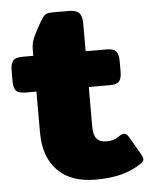

<svg xmlns="http://www.w3.org/2000/svg" viewBox="-49 -681 582 738"><g transform="rotate(-5 241.5 -312.5)"><path d="M93 -184V-342H52Q24 -342 14.5 -353Q5 -364 5 -391V-430Q5 -457 14.5 -468.5Q24 -480 52 -480H93V-505Q93 -529 104 -553.5Q115 -578 136 -613Q146 -630 154.5 -635Q163 -640 185 -640H244Q272 -640 283.5 -628Q295 -616 295 -590V-480H375Q403 -480 412.5 -468.5Q422 -457 422 -430V-391Q422 -364 412.5 -353Q403 -342 375 -342H295V-188Q295 -157 307 -142.5Q319 -128 346 -128Q363 -128 373.5 -132Q384 -136 399 -146Q407 -151 414 -151Q424 -151 431 -139L473 -67Q480 -55 480 -48Q480 -39 468 -31Q434 -8 391.5 3.5Q349 15 291 15Q195 15 144 -37.5Q93 -90 93 -184Z"/></g></svg>

Font: Mitr SemiBold
Style: Regular
Weight: 600
Designer: Thanarat Vachiruckul
Foundry: Cadson Demak
Version: Version 1.003